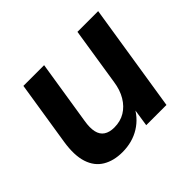

<svg xmlns="http://www.w3.org/2000/svg" viewBox="-120 -649 819 819"><g transform="rotate(-45 289.5 -239.5)"><path d="M200 10Q148 10 111 -12Q74 -34 59 -80Q44 -126 55 -197L101 -489H226L180 -198Q174 -162 179.5 -137.5Q185 -113 203 -101Q221 -89 250 -89Q287 -89 315 -106Q343 -123 361.5 -154Q380 -185 386 -227L427 -489H552L475 0H353L368 -99H377Q352 -47 306 -18.5Q260 10 200 10Z"/></g></svg>

Font: Nunito Sans 12pt ExtraLight 12pt
Style: Bold Italic
Weight: 700
Italic angle: -9°
Version: Version 3.101;gftools[0.9.27]